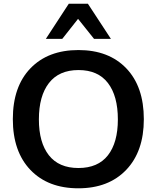

<svg xmlns="http://www.w3.org/2000/svg" viewBox="-20 -992 834 1022"><path d="M224.1 -785.2 346.2 -972.2H447.8L570.3 -785.2H480.5L395.5 -891.6L311.5 -785.2ZM607.4 -356.4Q607.4 -481.4 554.4 -550.3Q501.5 -619.1 397.9 -619.1Q293.9 -619.1 240.5 -550Q187 -481 187 -356.4Q187 -233.4 240.2 -165.5Q293.5 -97.7 397.5 -97.7Q501.5 -97.7 554.4 -165.3Q607.4 -232.9 607.4 -356.4ZM397 10.3Q235.4 10.3 141.8 -87.6Q48.3 -185.5 48.3 -357.9Q48.3 -531.2 142.1 -628.4Q235.8 -725.6 397.5 -725.6Q559.1 -725.6 652.3 -628.2Q745.6 -530.8 745.6 -357.4Q745.6 -186 651.9 -87.9Q558.1 10.3 397 10.3Z"/></svg>

Font: Oxygen
Style: Bold
Weight: 700
Designer: vernon adams
Foundry: Vernon Adams
Version: Version 0.2.3 webfont; ttfautohint (v0.93.3-1d66) -l 8 -r 50